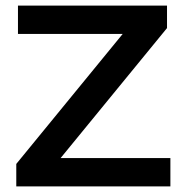

<svg xmlns="http://www.w3.org/2000/svg" viewBox="-20 -664 649 684"><path d="M587 -101V0H38V-80L417 -543H44V-644H575V-564L196 -101Z"/></svg>

Font: Montserrat Ace
Style: Bold
Weight: 600
Designer: Julieta Ulanovsky
Foundry: Julieta Ulanovsky
Version: Version 1